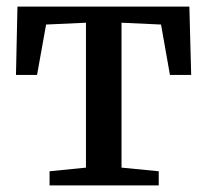

<svg xmlns="http://www.w3.org/2000/svg" viewBox="-20 -563 629 583"><path d="M130.5 0V-43L241 -54V-494L120 -488.5L92.5 -335.5H28.5L33 -543H555L560.5 -335.5H496L469 -488.5L349 -494V-54L462 -43V0Z"/></svg>

Font: Merriweather 48pt Medium
Style: Regular
Weight: 500
Version: Version 2.100